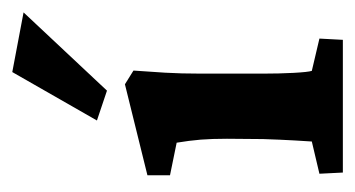

<svg xmlns="http://www.w3.org/2000/svg" viewBox="-151 -419 570 308"><g transform="rotate(-90 134.0 -265.0)"><path d="M11.2 0 9.3 -37.6 61 -49.8Q61.5 -54.7 62.7 -77.4Q64 -100.1 64.9 -127.9L65.4 -186Q65.4 -210 64 -228Q62.5 -246.1 59.1 -266.6L6.8 -277.3V-313.5L152.8 -349.6L174.8 -335.9Q172.9 -310.5 171.4 -285.2Q169.9 -259.8 169.9 -228V-127.9Q169.9 -102.5 171.1 -79.1Q172.4 -55.7 174.3 -49.8L226.1 -37.6L224.1 0ZM142.6 -378.4 94.7 -394.5 172.4 -530.3 268.1 -512.2Z"/></g></svg>

Font: Lateef
Style: Bold
Weight: 700
Designer: SIL International
Foundry: SIL International
Version: Version 4.200